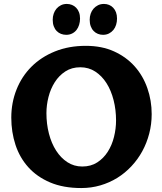

<svg xmlns="http://www.w3.org/2000/svg" viewBox="-20 -931 819 971"><path d="M37.1 -335.9Q37.1 -411.6 63.5 -478Q89.8 -544.4 138.9 -593.5Q188 -642.6 257.8 -670.9Q327.6 -699.2 414.1 -699.2Q495.1 -699.2 557.1 -670.9Q619.1 -642.6 661.4 -595Q703.6 -547.4 725.3 -484.9Q747.1 -422.4 747.1 -354Q747.1 -302.7 734.6 -255.1Q722.2 -207.5 699.5 -166Q676.8 -124.5 644.5 -90.1Q612.3 -55.7 572.8 -31.2Q533.2 -6.8 487.3 6.6Q441.4 20 391.1 20Q300.3 20 233.6 -8.3Q167 -36.6 123.3 -85.2Q79.6 -133.8 58.3 -198.5Q37.1 -263.2 37.1 -335.9ZM386.2 -590.8Q342.8 -590.8 310.5 -569.8Q278.3 -548.8 257.1 -515.4Q235.8 -481.9 225.3 -440.7Q214.8 -399.4 214.8 -358.9Q214.8 -304.2 227.5 -255.1Q240.2 -206.1 263.9 -169.2Q287.6 -132.3 321 -110.6Q354.5 -88.9 396 -88.9Q439.5 -88.9 471.7 -109.6Q503.9 -130.4 525.1 -163.8Q546.4 -197.3 556.6 -238.8Q566.9 -280.3 566.9 -321.8Q566.9 -376 554.4 -424.8Q542 -473.6 518.6 -510.5Q495.1 -547.4 461.7 -569.1Q428.2 -590.8 386.2 -590.8ZM314.9 -754.9Q300.8 -754.9 288.3 -759.8Q275.9 -764.6 266.6 -774.2Q257.3 -783.7 252 -797.9Q246.6 -812 246.6 -831.1Q246.6 -847.2 251.5 -861.6Q256.3 -876 265.6 -887Q274.9 -897.9 288.1 -904.5Q301.3 -911.1 317.9 -911.1Q331.5 -911.1 343.8 -906.2Q356 -901.4 365.2 -891.8Q374.5 -882.3 379.6 -868.7Q384.8 -855 384.8 -836.9Q384.8 -820.3 380.1 -805.4Q375.5 -790.5 366.7 -779.3Q357.9 -768.1 344.7 -761.5Q331.5 -754.9 314.9 -754.9ZM501 -754.9Q487.3 -754.9 475.1 -759.8Q462.9 -764.6 453.6 -774.2Q444.3 -783.7 439 -797.9Q433.6 -812 433.6 -831.1Q433.6 -847.2 438.5 -861.6Q443.4 -876 452.9 -887Q462.4 -897.9 475.6 -904.5Q488.8 -911.1 505.9 -911.1Q519.5 -911.1 531.5 -906.2Q543.5 -901.4 552.5 -891.8Q561.5 -882.3 566.7 -868.7Q571.8 -855 571.8 -836.9Q571.8 -820.3 567.1 -805.4Q562.5 -790.5 553.2 -779.3Q543.9 -768.1 530.8 -761.5Q517.6 -754.9 501 -754.9Z"/></svg>

Font: Simonetta
Style: Black
Weight: 900
Designer: Gayaneh Bagdasaryan
Foundry: Brownfox
Version: Version 1.002